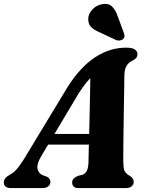

<svg xmlns="http://www.w3.org/2000/svg" viewBox="-49 -955 754 975"><path d="M160.3 -161.8Q137.4 -123.5 141.3 -99.1Q145.2 -74.8 168.2 -65.2L187.6 -58.5Q198.3 -53.2 202.6 -46.3Q206.9 -39.5 206.9 -32.3Q206.9 -17.4 196.2 -8.7Q185.6 0 167.5 0H6.4Q-11.4 0 -20.5 -7.3Q-29.5 -14.7 -29.5 -27.8Q-29.5 -40 -22.3 -49.5Q-15.2 -59.1 6.4 -71Q24.7 -80.5 45.8 -108Q66.9 -135.6 88.4 -173.1L296.4 -516.7Q361.1 -617 435.3 -665Q509.4 -713 590.4 -713Q622.7 -713 635.8 -703.8Q649 -694.5 649 -680.5Q649 -670.5 644.6 -663.5Q640.2 -656.5 629.8 -650.4Q608.1 -641.4 595.6 -623.8Q583.2 -606.2 582.6 -571.8Q582.6 -554 582 -524.8Q581.5 -495.6 580.9 -459.3Q580.3 -423 579.7 -383.2Q579.1 -343.4 578.5 -304.4Q577.9 -265.4 577.5 -231.1Q577.2 -196.8 577.1 -171.1Q577.1 -145.5 577.1 -132.9Q577.5 -112.9 579.7 -99.9Q581.9 -86.9 589.5 -77.8Q597.1 -68.8 613.4 -59.8Q630.1 -48.5 630.1 -31.3Q630.1 -17.8 619.6 -8.9Q609.1 0 589.8 0H349.7Q331.7 0 324.6 -8.2Q317.4 -16.5 317.4 -28Q317.4 -40.2 325.1 -48.1Q332.7 -56 347.5 -62.1L369.2 -67.3Q385.3 -73 392.5 -89.1Q399.7 -105.3 400.2 -130Q400.7 -147.8 401.3 -176.3Q401.9 -204.8 402.9 -240.4Q403.9 -276 404.8 -315.6Q405.6 -355.2 406.6 -395.7Q407.6 -436.1 408.2 -473.9Q408.8 -511.6 409.4 -543.8Q409.9 -575.9 409.9 -598.7L448.7 -588Q437.5 -582.3 423.9 -571.4Q410.2 -560.4 392.9 -539.8Q375.6 -519.2 352.1 -483.7ZM156.6 -220.7 167.8 -274.9H452.5L447.7 -220.7ZM548.4 -873.3 580.5 -786.5Q583.2 -778.5 583.1 -770.7Q583.1 -763 575.3 -756.1Q568.4 -750.1 558.4 -749.3Q548.4 -748.5 540.4 -751.6L457.7 -790.6Q427.5 -803 412.6 -819Q397.7 -835 399.2 -862.1Q400.3 -884.4 419.6 -906.2Q439 -928.1 468.5 -933.5Q501.1 -939.8 519.2 -922.6Q537.3 -905.4 548.4 -873.3Z"/></svg>

Font: Fraunces Wonky
Style: Italic
Weight: 900
Italic angle: -16°
Version: Version 1.000;[b76b70a41]